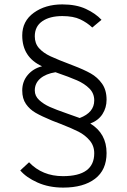

<svg xmlns="http://www.w3.org/2000/svg" viewBox="-20 -732 576 872"><path d="M72 42 112 5Q172 68 266 68Q408 68 408 -36Q408 -70 387 -94.5Q366 -119 336.5 -134Q307 -149 256 -169L217 -184Q169 -204 142 -219.5Q115 -235 98 -259.5Q81 -284 81 -321Q81 -362 106 -391.5Q131 -421 171 -431Q81 -472 81 -571Q81 -636 133.5 -674Q186 -712 263 -712Q326 -712 370 -691.5Q414 -671 441 -642L399 -607Q376 -629 344.5 -644Q313 -659 263 -659Q206 -659 172 -635.5Q138 -612 138 -567Q138 -535 157 -513.5Q176 -492 209 -476.5Q242 -461 311 -435Q361 -416 392 -398.5Q423 -381 443.5 -352Q464 -323 464 -279Q464 -243 445.5 -214Q427 -185 390 -171Q464 -126 464 -37Q464 40 411.5 80Q359 120 267 120Q202 120 150.5 97Q99 74 72 42ZM408 -276Q408 -308 386 -330Q364 -352 330 -367Q296 -382 232 -404Q188 -397 163 -375.5Q138 -354 138 -321Q138 -296 158 -277.5Q178 -259 206 -246.5Q234 -234 283 -217Q318 -205 342 -196Q408 -221 408 -276Z"/></svg>

Font: Overpass ExtraLight
Style: Regular
Weight: 200
Designer: Delve Withrington, Thomas Jockin
Foundry: Delve Fonts
Version: Version 3.000;DELV;Overpass